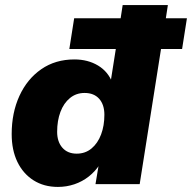

<svg xmlns="http://www.w3.org/2000/svg" viewBox="-20 -725 756 756"><path d="M208 11Q153 11 112 -15Q71 -41 48.5 -87.5Q26 -134 26 -197Q26 -281 56.5 -347.5Q87 -414 142.5 -452.5Q198 -491 273 -491Q326 -491 366 -467Q406 -443 423 -398L415 -399L436 -532H253L272 -653H455L463 -705H641L633 -653H716L697 -532H614L530 0H356L369 -78H373Q355 -50 329.5 -30Q304 -10 273 0.5Q242 11 208 11ZM282 -120Q316 -120 340.5 -140.5Q365 -161 378 -195.5Q391 -230 391 -273Q391 -313 370.5 -336Q350 -359 313 -359Q280 -359 255.5 -339Q231 -319 218 -284.5Q205 -250 205 -206Q205 -167 225.5 -143.5Q246 -120 282 -120Z"/></svg>

Font: Nunito Sans 12pt ExtraLight 12pt Black
Style: Italic
Weight: 900
Italic angle: -9°
Version: Version 3.101;gftools[0.9.27]